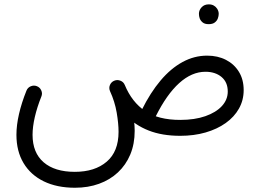

<svg xmlns="http://www.w3.org/2000/svg" viewBox="-20 -594 1192 881"><path d="M55.4 24.5Q55.4 99.8 88 154.2Q120.6 208.7 180.9 238.1Q241.3 267.5 323.9 267.5Q384.4 267.5 434.5 249.3Q484.6 231.2 521.2 197Q557.8 162.8 577.9 114.7Q598 66.5 598 6.5Q598 -38.6 586.2 -92.2Q574.4 -145.8 552.7 -203.1Q547.2 -217.5 532.9 -223.5Q518.5 -229.5 504.8 -223.8Q491.2 -218.3 485 -204.5Q478.8 -190.6 484.6 -176.3Q506.8 -128 515.4 -77.6Q524 -27.3 524 11.1Q524 101.4 469.6 147.9Q415.2 194.5 323.2 194.5Q231.2 194.5 180.3 150.7Q129.4 106.9 129.4 24.5Q129.4 -11.8 139.8 -57.2Q150.3 -102.5 169.7 -150.9Q175.7 -165.2 169.3 -179.2Q163 -193.2 149.2 -198.5Q135.7 -203.9 121.4 -198.2Q107.1 -192.4 101.4 -178Q79 -122.4 67.2 -70.9Q55.4 -19.4 55.4 24.5ZM484.7 -176.1Q513.2 -111.5 556.6 -65.5Q600 -19.6 661.9 4.8Q723.8 29.2 806.9 29.2Q870.1 29.2 923.2 13.9Q976.3 -1.4 1015.6 -29.4Q1054.9 -57.3 1076.5 -95.8Q1098.1 -134.2 1098.1 -180.4Q1098.1 -228.9 1076.4 -264.3Q1054.7 -299.8 1017 -319.2Q979.2 -338.7 930.4 -338.7Q871.4 -338.7 817.6 -309.4Q763.8 -280.2 717 -224.8Q670.2 -169.4 630.9 -90.3Q624.6 -76.8 629.5 -63.2Q634.5 -49.6 647.5 -43.4Q660.5 -37.4 674.3 -42.1Q688.2 -46.8 694.5 -59.9Q744.8 -160.8 802.3 -212.7Q859.9 -264.7 922.7 -264.7Q967.8 -264.7 996.5 -240.8Q1025.1 -216.8 1025.1 -174Q1025.1 -136.7 998.1 -107.3Q971.1 -78 922.2 -60.9Q873.3 -43.8 806.9 -43.8Q706.5 -43.8 645.8 -84.6Q585.2 -125.4 552.6 -204Q546.7 -218.4 532.3 -223.8Q517.9 -229.2 504.2 -223.6Q490.7 -218.1 484.6 -204.3Q478.6 -190.4 484.7 -176.1ZM892.8 -530.9Q892.8 -520.1 896.1 -510.4Q899.8 -499.6 909.5 -491.4Q919.3 -483.1 937.5 -483.1Q955.7 -483.1 965.7 -491Q975.8 -498.8 979.7 -509.8Q983.6 -520.8 983.6 -530.3Q983.6 -542.8 976.4 -554Q970.9 -562.6 961.3 -568.3Q951.7 -574 937.9 -574Q917.4 -574 905.1 -560.6Q892.8 -547.3 892.8 -530.9Z"/></svg>

Font: Mikhak VF
Style: Regular
Weight: 100
Designer: Amin Abedi
Version: Version 3.001